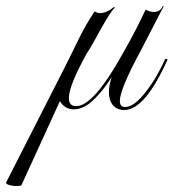

<svg xmlns="http://www.w3.org/2000/svg" viewBox="-149 -361 582 644"><path d="M268 8C314 8 362 -48 413 -161L411 -163H405C382 -112 356 -70 326 -36C305 -13 287 -2 270 -2C259 -2 253 -9 253 -22C253 -48 276 -104 322 -189L400 -340L397 -341C386 -314 357 -319 341 -328H339C322 -291 297 -241 262 -180C197 -63 145 -5 107 -5C90 -5 82 -14 82 -32C82 -60 102 -109 141 -180C156 -203 172 -232 190 -265C209 -299 224 -323 236 -336L234 -338C217 -324 201 -317 186 -317C180 -317 175 -319 170 -322H168C149 -294 131 -263 114 -228L88 -175L64 -127L-129 252C-129 253 -128 254 -125 257C-108 265 -80 264 -77 260L52 -22C72 15 122 17 167 -28C190 -51 209 -76 226 -103C206 -47 216 8 268 8Z"/></svg>

Font: VL Great Vibes
Style: Regular
Weight: 400
Designer: Robert E. Leuschke
Foundry: Robert E. Leuschke
Version: Version 1.001